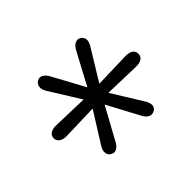

<svg xmlns="http://www.w3.org/2000/svg" viewBox="-82 -844 613 613"><g transform="rotate(-45 224.5 -537.0)"><path d="M128 -372Q118 -378 117 -389Q116 -400 124 -413L196 -528L204 -517L67 -513Q52 -513 43 -519.5Q34 -526 34 -537Q34 -549 43 -555Q52 -561 67 -561L204 -557L196 -546L124 -662Q116 -675 117.5 -686Q119 -697 129 -703Q139 -709 149 -703.5Q159 -698 166 -685L229 -569H221L283 -685Q290 -699 300.5 -704Q311 -709 321 -703Q331 -696 331.5 -685.5Q332 -675 324 -662L253 -546L244 -557L382 -561Q398 -561 407 -555Q416 -549 416 -537Q416 -525 407 -519Q398 -513 382 -513L244 -517L253 -528L324 -413Q332 -400 331.5 -389.5Q331 -379 321 -373Q310 -367 300 -372Q290 -377 283 -390L221 -506H229L165 -389Q158 -376 148.5 -371Q139 -366 128 -372Z"/></g></svg>

Font: Nunito ExtraLight Light
Style: Regular
Weight: 300
Version: Version 3.602